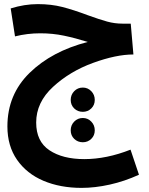

<svg xmlns="http://www.w3.org/2000/svg" viewBox="-20 -520 727 934"><path d="M656 330Q586 362 514 378Q442 394 377 394Q273 394 191.5 359.5Q110 325 63 257.5Q16 190 16 95Q16 -60 124 -165.5Q232 -271 407 -316Q346 -335 291 -346.5Q236 -358 176 -358Q113 -358 53 -343L32 -479Q99 -500 164 -500Q229 -500 283.5 -486Q338 -472 407 -446Q465 -425 501.5 -415Q538 -405 576 -405H616L629 -255Q545 -255 432.5 -214Q320 -173 238 -97.5Q156 -22 156 76Q156 168 220.5 211Q285 254 390 254Q498 254 615 208ZM324 -34Q324 -59 341 -76.5Q358 -94 383 -94Q407 -94 424 -76.5Q441 -59 441 -34Q441 -9 424 7.5Q407 24 383 24Q358 24 341 7.5Q324 -9 324 -34ZM324 114Q324 89 341 71.5Q358 54 383 54Q407 54 424 71.5Q441 89 441 114Q441 139 424 155.5Q407 172 383 172Q358 172 341 155.5Q324 139 324 114Z"/></svg>

Font: Noto Sans Arabic
Style: Bold
Weight: 700
Designer: Nadine Chahine
Foundry: Monotype Imaging Inc.
Version: Version 1.001